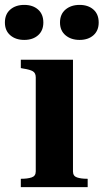

<svg xmlns="http://www.w3.org/2000/svg" viewBox="-59 -764 423 784"><path d="M40 -601Q5 -601 -17 -620Q-39 -639 -39 -672Q-39 -706 -17 -725Q5 -744 40 -744Q75 -744 96.5 -725Q118 -706 118 -672Q118 -639 96.5 -620Q75 -601 40 -601ZM266 -601Q231 -601 208.5 -620Q186 -639 186 -672Q186 -706 208.5 -725Q231 -744 266 -744Q301 -744 322.5 -725Q344 -706 344 -672Q344 -639 322.5 -620Q301 -601 266 -601ZM239 -520V-64Q239 -45 255.5 -39.5Q272 -34 297 -34H299V0H26V-34H28Q53 -34 70 -39.5Q87 -45 87 -64V-448Q87 -466 75 -473Q63 -480 36 -484L26 -486V-520Z"/></svg>

Font: Roboto Serif 144pt SemiBold
Style: Regular
Weight: 600
Version: Version 1.008